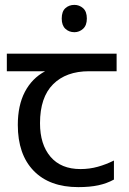

<svg xmlns="http://www.w3.org/2000/svg" viewBox="-20 -757 530 787"><path d="M285 -737Q305 -737 320.5 -723.5Q336 -710 336 -681Q336 -653 320.5 -639Q305 -625 285 -625Q263 -625 248 -639Q233 -653 233 -681Q233 -710 248 -723.5Q263 -737 285 -737ZM301 10Q183 10 118 -57Q53 -124 53 -245Q53 -325 82 -380.5Q111 -436 165 -465H8V-537H458V-465H345Q251 -465 197.5 -411.5Q144 -358 144 -252Q144 -165 187 -114.5Q230 -64 310 -64Q347 -64 381 -73.5Q415 -83 447 -99V-21Q418 -5 383 2.5Q348 10 301 10Z"/></svg>

Font: hexhindi15
Style: Regular
Weight: 400
Designer: Jelle Bosma - Monotype Design Team
Foundry: Monotype Imaging Inc.
Version: Version 2.006